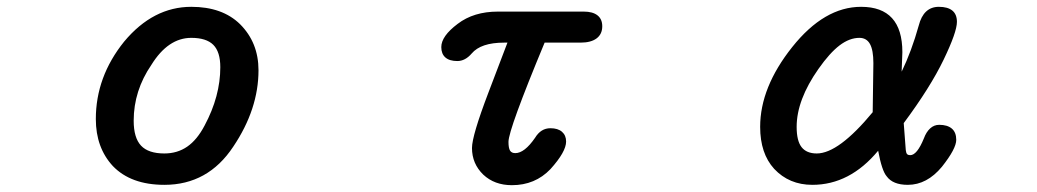

<svg xmlns="http://www.w3.org/2000/svg" viewBox="-20 -514 3040 563"><path d="M311 -27Q261 -81 261 -165Q261 -289 344 -392Q429 -494 541 -494Q632 -494 684 -443Q738 -389 738 -308Q738 -194 664 -84Q590 28 462 28Q364 28 311 -27ZM462 -64Q500 -64 529 -84Q558 -104 580 -146Q626 -232 626 -317Q626 -362 605.5 -382.5Q585 -403 541 -403Q473 -403 424 -324Q372 -248 372 -160Q372 -110 393.5 -87Q415 -64 462 -64Z M1397 -2Q1364 -34 1364 -80Q1364 -116 1412 -242L1468 -389H1458Q1390 -389 1363 -357Q1344 -335 1321 -335Q1298 -335 1286 -345.5Q1274 -356 1274 -376Q1274 -408 1322 -444Q1369 -480 1440 -480H1692Q1718 -480 1732 -469Q1746 -458 1746 -437Q1746 -414 1729.5 -401.5Q1713 -389 1682 -389H1577Q1471 -134 1471 -98Q1471 -80 1475.5 -72.5Q1480 -65 1491 -65Q1518 -65 1549 -110Q1566 -138 1594 -138Q1616 -138 1628 -127.5Q1640 -117 1640 -99Q1640 -69 1594 -18Q1549 29 1481 29Q1430 29 1397 -2Z M2250 -19Q2209 -64 2209 -142Q2209 -258 2303 -376Q2397 -494 2505 -494Q2626 -494 2626 -361L2624 -307V-304Q2653 -364 2674 -439Q2688 -494 2733 -494Q2759 -494 2772.5 -483Q2786 -472 2786 -450Q2786 -420 2747 -339Q2708 -258 2630 -153L2636 -74Q2637 -65 2640 -62Q2643 -59 2649 -59Q2669 -59 2689 -108Q2696 -127 2707.5 -137.5Q2719 -148 2734 -148Q2758 -148 2771 -137Q2784 -126 2784 -104Q2784 -78 2742 -25Q2698 28 2642 28Q2598 28 2580 3Q2566 -13 2555 -72Q2472 28 2362 28Q2294 28 2250 -19ZM2375 -64Q2439 -64 2539 -185L2541 -329Q2541 -367 2531 -385Q2521 -403 2500 -403Q2471 -403 2442 -381Q2413 -359 2380 -312Q2316 -221 2316 -142Q2316 -101 2330.5 -82.5Q2345 -64 2375 -64Z"/></svg>

Font: 寒蝉全圆体 Bold
Style: Regular
Weight: 700
Designer: Warren2060
      Designed by Motoya company      

      [Varela Round]
      Joe Prince(Latin component); Avraham Cornf
Foundry: ChillType
Version: Version 3.200